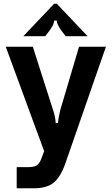

<svg xmlns="http://www.w3.org/2000/svg" viewBox="-20 -813 605 1035"><path d="M70 202V88H131Q161 88 176.5 79.5Q192 71 203 42L218 2L11 -561H157L266 -220Q279 -182 280 -150H293Q294 -176 305 -220L406 -561H551L333 66Q307 141 269.5 171.5Q232 202 163 202ZM106 -618 272 -793H286L452 -618H334L311 -648Q286 -682 286 -702H272Q272 -682 247 -648L224 -618Z"/></svg>

Font: Open Sauce Sans
Style: Bold
Weight: 700
Designer: Alfredo Marco Pradil
Foundry: Creative Sauce Fz LLC
Version: Version 1.477